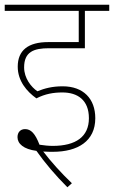

<svg xmlns="http://www.w3.org/2000/svg" viewBox="-20 -642 482 812"><path d="M244 -251C308 -251 356 -219 356 -142C356 -64 301 -25 203 -25C186 -25 166 -27 147 -30C129 -77 111 -96 86 -96C66 -96 54 -82 54 -62C54 -34 80 -11 134 -4C170 47 214 99 265 150L284 133C238 89 195 41 163 -1H166C182 0 193 0 204 0C309 0 383 -45 383 -142C383 -224 333 -277 245 -277C200 -277 168 -268 138 -256C112 -274 82 -311 82 -357C82 -423 123 -438 187 -438H339V-596H442V-622H0V-596H313V-464H184C99 -464 55 -429 55 -360C55 -300 93 -255 134 -226C171 -245 206 -251 244 -251Z"/></svg>

Font: Noto Sans Devanagari SemiCondensed Thin
Style: Regular
Weight: 100
Width: 4
Designer: Jelle Bosma - Monotype Design Team
Foundry: Monotype Imaging Inc.
Version: Version 2.004